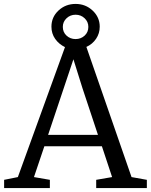

<svg xmlns="http://www.w3.org/2000/svg" viewBox="-20 -958 769 978"><path d="M488 -822Q488 -788 469.5 -760.5Q451 -733 420 -719L650 -56L728 -42V0H470V-42L551 -56L499 -213H206L153 -56L234 -42V0H1V-42L71 -56L311 -718Q280 -733 261 -760Q242 -787 242 -822Q242 -871 278 -904.5Q314 -938 365 -938Q416 -938 452 -904Q488 -870 488 -822ZM300 -821Q300 -794 319 -776.5Q338 -759 365 -759Q392 -759 411 -776.5Q430 -794 430 -821Q430 -847 411 -865Q392 -883 365 -883Q338 -883 319 -865Q300 -847 300 -821ZM225 -271H479L400 -509L354 -656Z"/></svg>

Font: Martel DemiBold
Style: Regular
Weight: 600
Designer: Dan Reynolds
Foundry: Dan Reynolds
Version: Version 1.001; ttfautohint (v1.1) -l 5 -r 5 -G 72 -x 0 -D la